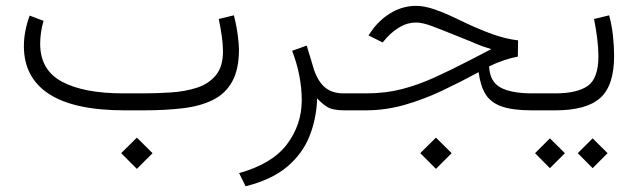

<svg xmlns="http://www.w3.org/2000/svg" viewBox="-20 -381 2203 663"><path d="M398.4 147.9 452.6 94.2 506.8 147.9 452.6 202.1ZM476.1 0H410.2Q236.3 0 149.4 -56.4Q62.5 -112.8 62.5 -221.7Q62.5 -249 67.9 -275.6Q73.2 -302.2 82.5 -327.1L130.4 -309.1Q118.7 -269.5 118.7 -229Q119.1 -138.7 194.6 -98.6Q270 -58.6 405.3 -58.6H472.7Q521.5 -58.6 570.3 -61.8Q619.1 -64.9 659.9 -78.1Q700.7 -91.3 725.3 -121.1Q750 -150.9 750 -204.1Q750 -225.6 746.1 -254.2Q742.2 -282.7 735.4 -315.4L787.6 -328.1Q796.4 -294.9 800.8 -260.7Q805.2 -226.6 805.2 -211.4Q805.2 -142.1 782.2 -100.1Q759.3 -58.1 716.1 -36.4Q672.9 -14.6 612.3 -7.3Q551.8 0 476.1 0Z M1075.2 -41.5Q1072.8 29.8 1048.3 90.3Q1023.9 150.9 970.9 195.3Q918 239.7 828.1 262.2L805.7 216.8Q920.4 184.6 971.2 116.9Q1022 49.3 1022 -35.2Q1022 -75.2 1013.9 -118.2Q1005.9 -161.1 988.8 -205.6L1039.1 -223.6L1064.5 -139.6Q1078.6 -98.6 1103 -78.6Q1127.4 -58.6 1166 -58.6H1185.1V0H1170.4Q1127.4 0 1108.6 -12.5Q1089.8 -24.9 1075.2 -41.5Z M1431.2 147.9 1485.4 94.2 1539.6 147.9 1485.4 202.1ZM1768.1 -185.5Q1748 -182.1 1721.7 -173.3Q1695.3 -164.6 1668.9 -151.9Q1671.4 -98.6 1708.7 -78.6Q1746.1 -58.6 1818.4 -58.6H1844.7V0H1816.4Q1750.5 0 1712.4 -13.4Q1674.3 -26.9 1656.5 -55.9Q1638.7 -85 1632.8 -131.8Q1570.8 -98.1 1506.8 -67.9Q1442.9 -37.6 1377 -18.8Q1311 0 1243.7 0H1165.5V-58.6H1245.1Q1310.5 -58.6 1366.7 -73Q1422.9 -87.4 1480.5 -113.5Q1538.1 -139.6 1606.9 -175.3L1676.3 -211.4Q1655.8 -217.8 1646 -221.2Q1636.2 -224.6 1627.7 -228.3Q1619.1 -231.9 1603 -238.8Q1586.9 -245.6 1553.2 -258.8Q1503.9 -278.8 1471.2 -291Q1438.5 -303.2 1417 -303.2Q1387.2 -303.2 1361.8 -288.3Q1336.4 -273.4 1316.9 -252.4L1301.3 -234.4L1252.4 -258.8L1270 -283.7Q1298.8 -319.8 1336.7 -340.3Q1374.5 -360.8 1417.5 -360.8Q1444.8 -360.8 1480.5 -348.6Q1516.1 -336.4 1559.1 -315.4Q1629.4 -281.2 1678.5 -263.7Q1727.5 -246.1 1769 -241.7Z M2083.5 -328.1Q2092.8 -293.5 2096.7 -256.8Q2100.6 -220.2 2100.6 -188.5Q2100.6 -85.9 2053 -43Q2005.4 0 1897.9 0H1825.2V-58.6H1897.9Q1972.2 -58.6 2009.3 -84.2Q2046.4 -109.9 2046.4 -187Q2046.4 -213.9 2042.2 -248.3Q2038.1 -282.7 2031.2 -315.4ZM1975.1 147.9 2026.4 96.7 2078.1 147.9 2026.4 199.7ZM1827.6 147.9 1878.9 96.7 1930.7 147.9 1878.9 199.7Z"/></svg>

Font: Vazir Thin
Style: Thin
Weight: 100
Designer: Saber Rastikerdar
Foundry: Saber Rastikerdar
Version: Version 30.0.0